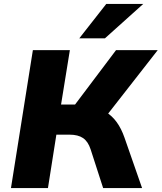

<svg xmlns="http://www.w3.org/2000/svg" viewBox="-20 -961 826 981"><path d="M36 0 148 -705H337L292 -427H378L347 -405L573 -705H786L522 -367L441 -419Q487 -410 520 -389.5Q553 -369 576.5 -336.5Q600 -304 616 -258L706 0H507L443 -198Q430 -238 404.5 -255.5Q379 -273 335 -273H268L225 0ZM385 -765 523 -941H712L516 -765Z"/></svg>

Font: Nunito Sans 9pt Black
Style: Italic
Weight: 900
Italic angle: -9°
Version: Version 3.101;gftools[0.9.27]